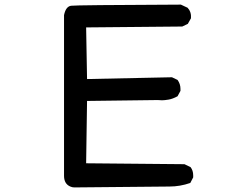

<svg xmlns="http://www.w3.org/2000/svg" viewBox="-20 -778 1040 839"><path d="M259.8 -9.8V-711.9Q267.6 -750 291 -752.9Q308.6 -755.9 768.6 -757.8H770.5L799.8 -744.1Q808.6 -734.4 811.5 -725.1Q814.5 -715.8 814.5 -709.5Q814.5 -703.1 814.5 -698.2L800.8 -673.8L776.4 -662.1L356.4 -658.2L360.4 -432.6L731.4 -440.4L755.9 -428.7Q768.6 -411.1 768.6 -389.6Q768.6 -386.7 768.6 -380.9L755.9 -357.4Q734.4 -345.7 716.8 -342.8Q699.2 -339.8 688 -339.8Q676.8 -339.8 668.9 -340.8L360.4 -336.9L356.4 -64.5L786.1 -60.5L810.5 -48.8L812.5 -47.9Q824.2 -33.2 824.2 -11.7Q824.2 -8.8 824.2 -2.9L811.5 21.5Q766.6 37.1 720.7 37.1L304.7 41Q295.9 41 287.1 37.1Q259.8 25.4 259.8 -9.8Z"/></svg>

Font: JasonHandwriting2
Style: SemiBold
Weight: 600
Version: Version 1.04.7